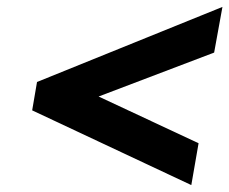

<svg xmlns="http://www.w3.org/2000/svg" viewBox="-20 -541 663 555"><path d="M265 -262 599 -389 623 -521 87 -304 73 -222 533 -6 554 -127Z"/></svg>

Font: Jost SemiBold
Style: Italic
Weight: 600
Italic angle: -5°
Version: Version 3.710